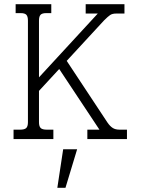

<svg xmlns="http://www.w3.org/2000/svg" viewBox="-20 -667 674 921"><path d="M45 -45H76Q98 -45 106 -53Q114 -61 114 -81V-568Q114 -588 106.5 -596Q99 -604 80 -604H55V-647H226V-604H201Q182 -604 174.5 -596Q167 -588 167 -568V-296L449 -602H391V-647H577V-602H537Q519 -602 508.5 -595Q498 -588 479 -569L300 -375L495 -80Q508 -61 521 -53Q534 -45 554 -45H589V0H399V-45H457L264 -336L167 -231V-81Q167 -61 175 -53Q183 -45 205 -45H236V0H45ZM283 49H350L294 234H255Z"/></svg>

Font: Pridi ExtraLight
Style: Regular
Weight: 275
Designer: Katatrad Team
Foundry: CadsonDemak
Version: Version 1.001